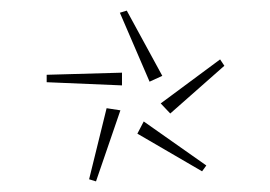

<svg xmlns="http://www.w3.org/2000/svg" viewBox="-20 -747 509 362"><path d="M301 -533 283 -552 395 -635 403 -623ZM161 -405 148 -409 181 -543 207 -539ZM210 -586 68 -592V-606L210 -610ZM361 -424 239 -495 251 -518 369 -435ZM262 -593 206 -723 219 -727 286 -604Z"/></svg>

Font: Exo Thin Thin
Style: Regular
Weight: 250
Version: Version 2.000